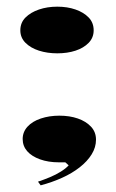

<svg xmlns="http://www.w3.org/2000/svg" viewBox="-20 -472 349 576"><path d="M102 84 94 73Q112 67 130 59.5Q148 52 163 42.5Q178 33 186 24L176 15H157Q125 15 100 6Q75 -3 61.5 -18.5Q48 -34 48 -55Q48 -76 62.5 -92Q77 -108 102.5 -116.5Q128 -125 158 -125Q189 -125 213.5 -116.5Q238 -108 253 -92Q268 -76 268 -53Q268 -30 255 -9Q242 12 219 30Q196 48 166 61.5Q136 75 102 84ZM152 -452Q182 -452 206.5 -443.5Q231 -435 246 -419.5Q261 -404 261 -381Q261 -359 246 -343.5Q231 -328 206.5 -320Q182 -312 152 -312Q122 -312 97 -320Q72 -328 56.5 -343.5Q41 -359 41 -381Q41 -404 56.5 -419.5Q72 -435 97 -443.5Q122 -452 152 -452Z"/></svg>

Font: Kalnia SemiExpanded
Style: Regular
Weight: 400
Width: 6
Designer: Frida Medrano
Foundry: Frida Medrano
Version: Version 1.105